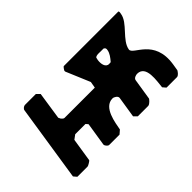

<svg xmlns="http://www.w3.org/2000/svg" viewBox="-65 -828 1136 1136"><g transform="rotate(-45 503.0 -260.0)"><path d="M206 -20 229 -167 256 -187H342L354 -173L331 -27C329 -17 344 0 353 0H440L463 -20C472 -66 486 -181 562 -181C574 -181 596 -168 594 -153L573 -20L593 0H680C687 0 697 -8 702 -13C706 -17 714 -26 714 -27L735 -160C737 -175 758 -181 768 -181C843 -181 820 -67 816 -20L833 0H920C933 0 945 -17 951 -27L958 -70C987 -258 829 -276 835 -317C845 -383 941 -433 951 -499C951 -502 957 -520 948 -520H494C489 -520 477 -500 477 -500L476 -493C476 -492 479 -483 481 -480L540 -340L533 -300H279C273 -300 265 -308 261 -313C259 -317 254 -326 254 -327L280 -500L260 -520H168C159 -520 145 -509 144 -500L70 -20L87 0H173C179 0 206 -17 206 -20ZM661 -403C661 -406 665 -418 665 -420C676 -430 696 -427 706 -427H733C745 -421 745 -414 743 -403C739 -380 723 -360 706 -340C704 -340 694 -339 692 -339C662 -339 657 -376 661 -403Z"/></g></svg>

Font: Asimov Print
Style: CIt
Weight: 500
Designer: Google
Version: Version 2.000980: 2014